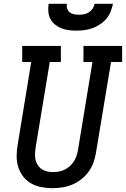

<svg xmlns="http://www.w3.org/2000/svg" viewBox="-20 -975 658 1003"><path d="M254 8Q224 8 195.5 2.5Q167 -3 142.5 -17Q118 -31 101 -53Q84 -75 75.5 -102Q67 -129 67 -158.5Q67 -188 72 -217L143 -651H96V-735H298V-651H240L166 -204Q162 -180 163.5 -156Q165 -132 177 -113Q189 -94 210 -85Q231 -76 255 -76Q255 -76 255.5 -76Q256 -76 256 -76Q271 -76 286.5 -78.5Q302 -81 316.5 -88Q331 -95 343.5 -106Q356 -117 365 -130.5Q374 -144 379 -159Q384 -174 387 -189L463 -651H416V-735H618V-651H560L481 -175Q477 -150 467.5 -124.5Q458 -99 442 -77Q426 -55 404 -38Q382 -21 357 -10.5Q332 0 305.5 4Q279 8 254 8ZM379 -815Q358 -815 338 -817.5Q318 -820 300 -827.5Q282 -835 267 -847Q252 -859 243 -876.5Q234 -894 232.5 -914.5Q231 -935 234 -955H330Q327 -942 331 -930Q335 -918 344.5 -910.5Q354 -903 367 -900.5Q380 -898 392 -898Q406 -898 419 -900.5Q432 -903 444 -910.5Q456 -918 464 -930Q472 -942 474 -955H570Q566 -934 557.5 -913.5Q549 -893 535 -876.5Q521 -860 502 -847.5Q483 -835 462 -827.5Q441 -820 420 -817.5Q399 -815 379 -815Z"/></svg>

Font: Iosevka Slab Medium Extended
Style: Italic
Weight: 500
Width: 7
Italic angle: -9°
Monospace: yes
Designer: Belleve Invis
Foundry: Belleve Invis
Version: Version 11.1.0; ttfautohint (v1.8.3)